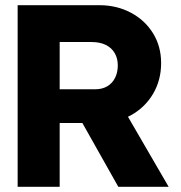

<svg xmlns="http://www.w3.org/2000/svg" viewBox="-20 -720 698 740"><path d="M48 0V-700H363Q430 -700 484.5 -671Q539 -642 570 -591.5Q601 -541 601 -477Q601 -411 570 -358.5Q539 -306 485 -276Q431 -246 363 -246H210V0ZM436 0 258 -316 432 -341 630 0ZM210 -376H348Q374 -376 393.5 -387.5Q413 -399 423.5 -420Q434 -441 434 -468Q434 -495 422 -515.5Q410 -536 387.5 -547Q365 -558 333 -558H210Z"/></svg>

Font: Our Lexend
Style: Bold
Weight: 700
Designer: Bonnie Shaver-Troup, Thomas Jockin
Foundry: Lexend
Version: Version 1.007